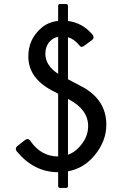

<svg xmlns="http://www.w3.org/2000/svg" viewBox="-20 -845 626 953"><path d="M268.6 9.8Q149.4 9.8 63.5 -93.3Q58.6 -99.1 58.6 -106.4Q58.6 -114.3 67.4 -121.1L104 -149.9Q110.4 -154.8 116.2 -154.8Q124.5 -154.8 130.9 -145.5Q183.6 -68.4 268.6 -68.4V-379.9L237.8 -396Q120.6 -458 120.6 -564.9Q120.6 -650.9 185.5 -706.5Q219.2 -735.8 268.6 -741.2V-815.4Q268.6 -825.2 278.3 -825.2H307.6Q317.4 -825.2 317.4 -815.4V-740.7Q389.6 -731.9 439 -673.3Q444.3 -667 444.3 -659.7Q444.3 -651.9 435.5 -645.5L397.9 -617.7Q390.6 -612.3 384.8 -612.3Q379.4 -612.3 372.1 -621.6Q347.7 -651.4 317.4 -660.2V-451.7L383.3 -417Q507.8 -351.6 507.8 -226.1Q507.8 -143.6 448.2 -72.3Q395.5 -9.3 317.4 5.4V78.1Q317.4 87.9 307.6 87.9H278.3Q268.6 87.9 268.6 78.1ZM268.6 -478.5V-662.1Q243.7 -657.2 227.5 -639.6Q205.1 -615.2 205.1 -578.1Q205.1 -520 268.6 -478.5ZM317.4 -354V-76.7Q348.6 -87.9 373.5 -115.2Q417.5 -162.6 417.5 -218.8Q417.5 -300.8 322.8 -351.1Z"/></svg>

Font: Simply Mono
Style: Book
Weight: 400
Designer: Wojciech Kalinowski "wmk69" (wmk69@o2.pl)
Foundry: Wojciech Kalinowski "wmk69" (wmk69@o2.pl)
Version: Version 1.0.0